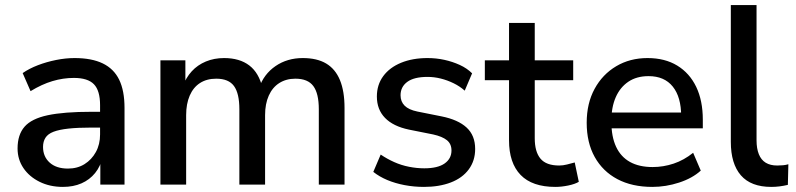

<svg xmlns="http://www.w3.org/2000/svg" viewBox="-20 -725 3125 754"><path d="M227 9Q176 9 135.5 -11Q95 -31 72 -65Q49 -99 49 -142Q49 -196 76.5 -227.5Q104 -259 167.5 -272.5Q231 -286 339 -286H386V-224H340Q286 -224 249 -220Q212 -216 190 -207.5Q168 -199 158.5 -184Q149 -169 149 -148Q149 -110 175 -86.5Q201 -63 247 -63Q284 -63 312 -80.5Q340 -98 356.5 -128Q373 -158 373 -197V-312Q373 -369 349 -394Q325 -419 270 -419Q228 -419 186 -406.5Q144 -394 100 -367L69 -438Q95 -456 129 -469Q163 -482 200.5 -489.5Q238 -497 273 -497Q340 -497 383.5 -476Q427 -455 448 -412Q469 -369 469 -301V0H374V-109H383Q375 -72 353.5 -45.5Q332 -19 300 -5Q268 9 227 9Z M610 0V-488H708V-384H697Q710 -420 733 -445Q756 -470 788.5 -483.5Q821 -497 860 -497Q921 -497 959 -468Q997 -439 1011 -379H997Q1016 -434 1062 -465.5Q1108 -497 1169 -497Q1225 -497 1261 -475.5Q1297 -454 1315 -410.5Q1333 -367 1333 -301V0H1232V-296Q1232 -358 1210.5 -387Q1189 -416 1140 -416Q1104 -416 1077 -399Q1050 -382 1035.5 -349.5Q1021 -317 1021 -273V0H920V-296Q920 -358 899 -387Q878 -416 829 -416Q792 -416 765.5 -399Q739 -382 725 -349.5Q711 -317 711 -273V0Z M1645 9Q1606 9 1569 2Q1532 -5 1501 -18Q1470 -31 1446 -50L1475 -118Q1500 -101 1528 -88.5Q1556 -76 1586.5 -70Q1617 -64 1646 -64Q1699 -64 1726 -83Q1753 -102 1753 -134Q1753 -160 1735 -174.5Q1717 -189 1681 -197L1586 -216Q1524 -229 1492 -262Q1460 -295 1460 -346Q1460 -392 1485 -426Q1510 -460 1555 -478.5Q1600 -497 1659 -497Q1693 -497 1725 -490Q1757 -483 1785.5 -470Q1814 -457 1834 -437L1805 -369Q1786 -386 1761.5 -398Q1737 -410 1711 -416.5Q1685 -423 1659 -423Q1606 -423 1579.5 -403.5Q1553 -384 1553 -351Q1553 -326 1569 -310Q1585 -294 1619 -287L1714 -268Q1779 -255 1812.5 -224Q1846 -193 1846 -140Q1846 -94 1821 -60Q1796 -26 1750.5 -8.5Q1705 9 1645 9Z M2161 9Q2070 9 2024.5 -38Q1979 -85 1979 -174V-410H1884V-488H1979V-635H2080V-488H2231V-410H2080V-182Q2080 -129 2102.5 -102Q2125 -75 2176 -75Q2191 -75 2206.5 -79Q2222 -83 2237 -87L2253 -11Q2238 -2 2211.5 3.5Q2185 9 2161 9Z M2542 9Q2462 9 2404.5 -21.5Q2347 -52 2315.5 -108.5Q2284 -165 2284 -243Q2284 -319 2315 -376Q2346 -433 2400 -465Q2454 -497 2523 -497Q2591 -497 2639.5 -467.5Q2688 -438 2714 -384Q2740 -330 2740 -255V-221H2364V-283H2672L2655 -269Q2655 -344 2622 -385Q2589 -426 2527 -426Q2480 -426 2447.5 -404Q2415 -382 2398 -343Q2381 -304 2381 -252V-246Q2381 -188 2399.5 -148.5Q2418 -109 2454 -89Q2490 -69 2543 -69Q2585 -69 2625.5 -82.5Q2666 -96 2702 -125L2732 -55Q2699 -25 2647 -8Q2595 9 2542 9Z M3009 9Q2929 9 2889.5 -36.5Q2850 -82 2850 -168V-705H2951V-174Q2951 -142 2960 -119.5Q2969 -97 2987 -86Q3005 -75 3032 -75Q3044 -75 3055 -76Q3066 -77 3076 -80L3074 1Q3057 5 3041 7Q3025 9 3009 9Z"/></svg>

Font: Nunito Sans 12pt SemiBold
Style: Regular
Weight: 600
Designer: Vernon Adams
Foundry: Vernon Adams
Version: Version 3.101;gftools[0.9.27]